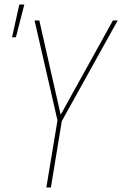

<svg xmlns="http://www.w3.org/2000/svg" viewBox="-20 -825 540 845"><path d="M184 0 233 -295 132 -735H153L247 -320L477 -735H498L252 -292L204 0ZM33 -661 65 -805H87L50 -661Z"/></svg>

Font: Iosevka Thin
Style: Italic
Weight: 100
Italic angle: -9°
Monospace: yes
Designer: Belleve Invis
Foundry: Belleve Invis
Version: Version 32.5.0; ttfautohint (v1.8.4)